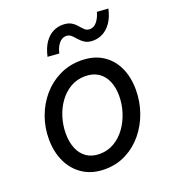

<svg xmlns="http://www.w3.org/2000/svg" viewBox="-133 -820 827 927"><g transform="rotate(-20 280.5 -356.0)"><path d="M248.5 7.8Q184.1 7.8 137.9 -22Q91.8 -51.8 67.1 -103.5Q42.5 -155.3 42.5 -221.2Q42.5 -281.2 62.5 -335.9Q82.5 -390.6 119.1 -433.3Q155.8 -476.1 206.1 -500.7Q256.3 -525.4 316.9 -525.4Q381.3 -525.4 426.5 -496.8Q471.7 -468.3 495.4 -418Q519 -367.7 519 -302.2Q519 -242.2 499.5 -186.5Q480 -130.9 444.1 -87.2Q408.2 -43.5 358.4 -17.8Q308.6 7.8 248.5 7.8ZM249.5 -70.3Q291 -70.3 325 -90.3Q358.9 -110.4 383.1 -144Q407.2 -177.7 420.2 -219Q433.1 -260.3 433.1 -302.2Q433.1 -345.7 418.9 -378.4Q404.8 -411.1 377.4 -429.2Q350.1 -447.3 310.5 -447.3Q268.1 -447.3 234.4 -427.5Q200.7 -407.7 177 -374.8Q153.3 -341.8 140.9 -301Q128.4 -260.3 128.4 -218.3Q128.4 -174.8 142.1 -141.4Q155.8 -107.9 182.9 -89.1Q210 -70.3 249.5 -70.3ZM231.4 -592.8 172.4 -597.2Q182.1 -640.1 200.4 -666.7Q218.8 -693.4 242.7 -705.6Q266.6 -717.8 292.5 -717.8Q320.3 -717.8 336.7 -708Q353 -698.2 363.8 -685.3Q374.5 -672.4 384.8 -662.6Q395 -652.8 410.6 -652.8Q432.1 -652.8 447.5 -671.9Q462.9 -690.9 470.7 -719.7L528.3 -715.8Q519 -673.8 500.5 -647.2Q481.9 -620.6 457.8 -607.9Q433.6 -595.2 407.7 -595.2Q381.3 -595.2 365.5 -605.2Q349.6 -615.2 338.6 -628.2Q327.6 -641.1 316.9 -651.1Q306.2 -661.1 290.5 -661.1Q269.5 -661.1 253.7 -642.1Q237.8 -623 231.4 -592.8Z"/></g></svg>

Font: Reddit Sans
Style: Italic
Weight: 400
Italic angle: -11.25°
Designer: Stephen Hutchings
Version: Version 1.013